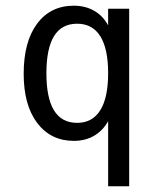

<svg xmlns="http://www.w3.org/2000/svg" viewBox="-20 -483 540 677"><path d="M143.6 -224.6Q143.6 -137.7 170.4 -93.8Q197.3 -49.8 252 -49.8Q305.7 -49.8 333.5 -94.2Q361.3 -138.7 361.3 -224.6Q361.3 -311.5 333.5 -355.5Q305.7 -399.4 252 -399.4Q197.3 -399.4 170.4 -355.5Q143.6 -311.5 143.6 -224.6ZM361.3 -55.7Q342.8 -22.5 312 -4.4Q281.2 13.7 240.2 13.7Q159.2 13.7 111.3 -49.3Q63.5 -112.3 63.5 -222.7Q63.5 -335.9 110.8 -399.4Q158.2 -462.9 240.2 -462.9Q280.3 -462.9 311.5 -445.3Q342.8 -427.7 361.3 -393.6V-452.1H435.5V173.8H361.3Z"/></svg>

Font: BabelStone Pseudographica
Style: Regular
Weight: 400
Designer: Andrew West
Foundry: BabelStone
Version: Version 16.0.0